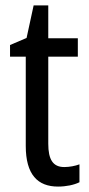

<svg xmlns="http://www.w3.org/2000/svg" viewBox="-20 -771 330 708"><path d="M217 -155C175 -155 158 -183 158 -241V-562H267V-630H158V-751H104L78 -631L17 -605V-562H75V-233C75 -127 119 -83 194 -83C224 -83 253 -89 273 -99V-165C257 -159 236 -155 217 -155Z"/></svg>

Font: Noto Sans Kannada UI Condensed
Style: Regular
Weight: 400
Width: 3
Designer: Jelle Bosma - Monotype Design Team
Foundry: Monotype Imaging Inc.
Version: Version 2.005